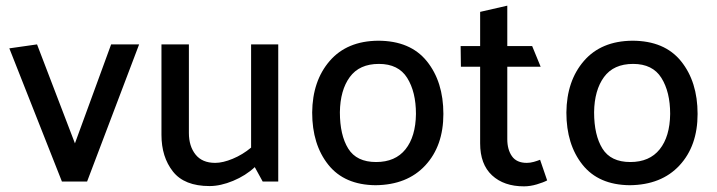

<svg xmlns="http://www.w3.org/2000/svg" viewBox="-20 -642 2535 679"><path d="M199 0 13 -471 111 -485 245 -135 373 -485H472L288 0Z M881 -51Q849 -21 804.5 -2.5Q760 16 721 16Q632 16 591.5 -35.5Q551 -87 551 -165V-485H648V-172Q648 -125 671.5 -95.5Q695 -66 741 -66Q768 -66 803 -80.5Q838 -95 868 -120V-485H964V0H909Z M1308 13Q1198 12 1141 -59.5Q1084 -131 1084 -244Q1085 -356 1146 -426.5Q1207 -497 1317 -498Q1431 -498 1489.5 -425.5Q1548 -353 1548 -239Q1548 -126 1484 -57Q1420 12 1308 13ZM1451 -239Q1451 -317 1420 -366.5Q1389 -416 1320 -416Q1251 -416 1217 -369.5Q1183 -323 1182 -245Q1182 -164 1211.5 -116.5Q1241 -69 1310 -69Q1378 -69 1414 -114Q1450 -159 1451 -239Z M1915 -4Q1902 3 1878.5 10Q1855 17 1833 17Q1762 17 1720 -22Q1678 -61 1678 -135V-406H1610L1609 -479H1678V-600L1774 -622V-479H1862L1892 -406H1774V-150Q1774 -113 1790.5 -89.5Q1807 -66 1843 -66Q1855 -66 1867.5 -69.5Q1880 -73 1890 -77Z M2207 13Q2097 12 2040 -59.5Q1983 -131 1983 -244Q1984 -356 2045 -426.5Q2106 -497 2216 -498Q2330 -498 2388.5 -425.5Q2447 -353 2447 -239Q2447 -126 2383 -57Q2319 12 2207 13ZM2350 -239Q2350 -317 2319 -366.5Q2288 -416 2219 -416Q2150 -416 2116 -369.5Q2082 -323 2081 -245Q2081 -164 2110.5 -116.5Q2140 -69 2209 -69Q2277 -69 2313 -114Q2349 -159 2350 -239Z"/></svg>

Font: Palanquin Medium
Style: Regular
Weight: 500
Designer: Pria Ravichandran
Version: Version 1.0.4